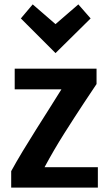

<svg xmlns="http://www.w3.org/2000/svg" viewBox="-20 -849 490 875"><path d="M129 -829 75 -765 233 -607 393 -765 337 -829 233 -739ZM426 6V-87H183Q226 -167 273.5 -242Q321 -317 364 -382L420 -466V-536H47V-442H260Q237 -405 207 -357.5Q177 -310 145 -259.5Q113 -209 83.5 -160Q54 -111 31 -69V6Z"/></svg>

Font: Repo DemiBold
Style: Regular
Weight: 600
Designer: Stefan Peev
Foundry: Context Ltd
Version: Version 1.502